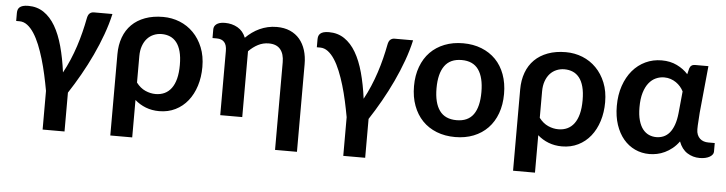

<svg xmlns="http://www.w3.org/2000/svg" viewBox="-44 -716 4076 1078"><g transform="rotate(5 1994.0 -177.0)"><path d="M218.5 167.5V-50.5Q210.5 -95 200.5 -140.2Q190.5 -185.5 178 -227.5Q165.5 -269.5 150.8 -305.8Q136 -342 118.5 -369Q101 -396 80.5 -411.5Q60 -427 36.5 -427H17.5V-472Q17.5 -481.5 20 -489.8Q22.5 -498 29.2 -504.2Q36 -510.5 48 -514Q60 -517.5 78.5 -517.5Q128 -517.5 165.8 -492Q203.5 -466.5 230.8 -420Q258 -373.5 276 -307.8Q294 -242 304.5 -162Q324 -197.5 340.8 -237Q357.5 -276.5 370.8 -317Q384 -357.5 394 -397.8Q404 -438 411 -475Q415 -497 425 -505Q435 -513 447.5 -513H552.5Q540 -456.5 518.2 -396.5Q496.5 -336.5 468.5 -276.8Q440.5 -217 408 -159.8Q375.5 -102.5 342 -51.5V167.5Z M600 -290.5Q600 -343 615.8 -385.8Q631.5 -428.5 661.8 -458.5Q692 -488.5 736.5 -505Q781 -521.5 838 -521.5Q887.5 -521.5 931.8 -503.8Q976 -486 1009.2 -452.2Q1042.5 -418.5 1062 -370.2Q1081.5 -322 1081.5 -260.5Q1081.5 -203 1066 -154Q1050.5 -105 1021.8 -69Q993 -33 952.2 -12.8Q911.5 7.5 861 7.5Q820 7.5 785.2 -6Q750.5 -19.5 723.5 -43.5V167.5H600ZM723.5 -141.5Q746 -112 774.8 -99.2Q803.5 -86.5 832.5 -86.5Q860.5 -86.5 883 -97Q905.5 -107.5 921.5 -129Q937.5 -150.5 946 -183.2Q954.5 -216 954.5 -260.5Q954.5 -305.5 946 -336.8Q937.5 -368 922 -387.5Q906.5 -407 885.2 -416Q864 -425 838 -425Q814.5 -425 793.5 -416.2Q772.5 -407.5 757 -390.5Q741.5 -373.5 732.5 -348.2Q723.5 -323 723.5 -290.5Z M1652 167.5H1528.5V-326.5Q1528.5 -373.5 1507 -399.2Q1485.5 -425 1442 -425Q1409.5 -425 1381.5 -410.5Q1353.5 -396 1329 -371V0H1205V-362Q1205 -395.5 1190.5 -411.5Q1176 -427.5 1148.5 -427.5H1124V-476.5Q1124 -484.5 1127.2 -492Q1130.5 -499.5 1138 -505.5Q1145.5 -511.5 1157.2 -515Q1169 -518.5 1186.5 -518.5Q1226.5 -518.5 1258 -500.5Q1289.5 -482.5 1304.5 -445Q1321.5 -462 1341 -476Q1360.5 -490 1382.2 -500Q1404 -510 1428 -515.5Q1452 -521 1479 -521Q1521 -521 1553.5 -506.8Q1586 -492.5 1607.8 -466.8Q1629.5 -441 1640.8 -405.2Q1652 -369.5 1652 -326.5Z M1913 167.5V-50.5Q1905 -95 1895 -140.2Q1885 -185.5 1872.5 -227.5Q1860 -269.5 1845.2 -305.8Q1830.5 -342 1813 -369Q1795.5 -396 1775 -411.5Q1754.5 -427 1731 -427H1712V-472Q1712 -481.5 1714.5 -489.8Q1717 -498 1723.8 -504.2Q1730.5 -510.5 1742.5 -514Q1754.5 -517.5 1773 -517.5Q1822.5 -517.5 1860.2 -492Q1898 -466.5 1925.2 -420Q1952.5 -373.5 1970.5 -307.8Q1988.5 -242 1999 -162Q2018.5 -197.5 2035.2 -237Q2052 -276.5 2065.2 -317Q2078.5 -357.5 2088.5 -397.8Q2098.5 -438 2105.5 -475Q2109.5 -497 2119.5 -505Q2129.5 -513 2142 -513H2247Q2234.5 -456.5 2212.8 -396.5Q2191 -336.5 2163 -276.8Q2135 -217 2102.5 -159.8Q2070 -102.5 2036.5 -51.5V167.5Z M2529 -521Q2586 -521 2632.8 -502.5Q2679.5 -484 2712.8 -450Q2746 -416 2764 -367Q2782 -318 2782 -257.5Q2782 -196.5 2764 -147.5Q2746 -98.5 2712.8 -64Q2679.5 -29.5 2632.8 -11Q2586 7.5 2529 7.5Q2471.5 7.5 2424.5 -11Q2377.5 -29.5 2344.2 -64Q2311 -98.5 2292.8 -147.5Q2274.5 -196.5 2274.5 -257.5Q2274.5 -318 2292.8 -367Q2311 -416 2344.2 -450Q2377.5 -484 2424.5 -502.5Q2471.5 -521 2529 -521ZM2529 -87.5Q2593 -87.5 2623.8 -130.5Q2654.5 -173.5 2654.5 -256.5Q2654.5 -339.5 2623.8 -383Q2593 -426.5 2529 -426.5Q2464 -426.5 2432.8 -382.8Q2401.5 -339 2401.5 -256.5Q2401.5 -174 2432.8 -130.8Q2464 -87.5 2529 -87.5Z M2870 -290.5Q2870 -343 2885.8 -385.8Q2901.5 -428.5 2931.8 -458.5Q2962 -488.5 3006.5 -505Q3051 -521.5 3108 -521.5Q3157.5 -521.5 3201.8 -503.8Q3246 -486 3279.2 -452.2Q3312.5 -418.5 3332 -370.2Q3351.5 -322 3351.5 -260.5Q3351.5 -203 3336 -154Q3320.5 -105 3291.8 -69Q3263 -33 3222.2 -12.8Q3181.5 7.5 3131 7.5Q3090 7.5 3055.2 -6Q3020.5 -19.5 2993.5 -43.5V167.5H2870ZM2993.5 -141.5Q3016 -112 3044.8 -99.2Q3073.5 -86.5 3102.5 -86.5Q3130.5 -86.5 3153 -97Q3175.5 -107.5 3191.5 -129Q3207.5 -150.5 3216 -183.2Q3224.5 -216 3224.5 -260.5Q3224.5 -305.5 3216 -336.8Q3207.5 -368 3192 -387.5Q3176.5 -407 3155.2 -416Q3134 -425 3108 -425Q3084.5 -425 3063.5 -416.2Q3042.5 -407.5 3027 -390.5Q3011.5 -373.5 3002.5 -348.2Q2993.5 -323 2993.5 -290.5Z M3907 5Q3868.5 5 3837 -15Q3805.5 -35 3789.5 -78Q3772.5 -54.5 3752.2 -38.2Q3732 -22 3710.5 -11.8Q3689 -1.5 3666.8 3Q3644.5 7.5 3623.5 7.5Q3580 7.5 3542.5 -10Q3505 -27.5 3477.5 -60.2Q3450 -93 3434.2 -140Q3418.5 -187 3418.5 -246Q3418.5 -308.5 3436 -359.5Q3453.5 -410.5 3484.2 -446.8Q3515 -483 3557 -502.8Q3599 -522.5 3648 -522.5Q3696.5 -522.5 3734 -504.2Q3771.5 -486 3797 -457.5L3805 -490.5Q3812.5 -513 3836 -513H3911.5L3885.5 -248Q3884.5 -224 3882.5 -200.2Q3880.5 -176.5 3880.5 -155Q3880.5 -137 3886 -124Q3891.5 -111 3900.8 -102.5Q3910 -94 3922.2 -90Q3934.5 -86 3948 -86H3984.5V-37Q3984.5 -29 3979.2 -21.5Q3974 -14 3964 -8Q3954 -2 3939.5 1.5Q3925 5 3907 5ZM3654.5 -90.5Q3676 -90.5 3695 -98.5Q3714 -106.5 3728.8 -124Q3743.5 -141.5 3753.5 -169.2Q3763.5 -197 3767.5 -236L3779.5 -359Q3772.5 -373 3761.8 -385.5Q3751 -398 3737.2 -407.5Q3723.5 -417 3706.5 -422.8Q3689.5 -428.5 3670 -428.5Q3646 -428.5 3623.5 -418.5Q3601 -408.5 3583.8 -387Q3566.5 -365.5 3556.2 -331.5Q3546 -297.5 3546 -249.5Q3546 -206 3554.8 -175.5Q3563.5 -145 3578.5 -126.2Q3593.5 -107.5 3613 -99Q3632.5 -90.5 3654.5 -90.5Z"/></g></svg>

Font: Lato
Style: Bold
Weight: 700
Designer: Lukasz Dziedzic
Foundry: tyPoland Lukasz Dziedzic
Version: Version 2.007; 2014-02-27